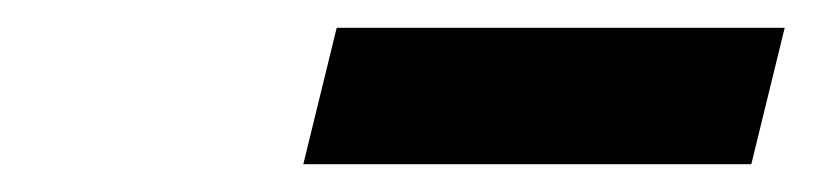

<svg xmlns="http://www.w3.org/2000/svg" viewBox="-20 -745 600 138"><path d="M198 -627 222 -725H544L520 -627Z"/></svg>

Font: Ubuntu Sans Mono
Style: Bold Italic
Weight: 700
Italic angle: -13.5°
Monospace: yes
Designer: Dalton Maag Ltd
Foundry: Dalton Maag Ltd
Version: Version 1.006